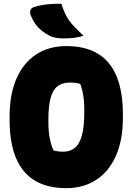

<svg xmlns="http://www.w3.org/2000/svg" viewBox="-20 -960 690 1000"><path d="M326 -720Q424 -720 489.5 -680.5Q555 -641 587.5 -562Q620 -483 620 -365V-346Q620 -230 583.5 -148Q547 -66 480.5 -23Q414 20 326 20Q226 20 160.5 -20Q95 -60 62.5 -139Q30 -218 30 -335V-354Q30 -469 66 -551Q102 -633 168.5 -676.5Q235 -720 326 -720ZM232 -324Q232 -272 240 -235.5Q248 -199 259 -176Q272 -173 283.5 -171.5Q295 -170 310 -170Q345 -170 369.5 -189.5Q394 -209 406.5 -254Q419 -299 419 -377V-390Q419 -418 416.5 -442Q414 -466 409 -486Q404 -506 398 -523Q384 -527 372 -528.5Q360 -530 344 -530Q305 -530 280 -511Q255 -492 243.5 -449.5Q232 -407 232 -337ZM300 -940Q311 -904 325.5 -877Q340 -850 362.5 -826Q385 -802 415 -774Q399 -769 381 -765.5Q363 -762 345 -761Q327 -760 312 -760Q287 -760 269 -763.5Q251 -767 238 -774Q215 -786 197 -800.5Q179 -815 165 -834Q151 -853 140 -880Q135 -894 138 -905.5Q141 -917 156 -923Q177 -930 201 -934Q225 -938 250.5 -939.5Q276 -941 300 -940Z"/></svg>

Font: Recursive Casual Black
Style: Regular
Weight: 900
Version: Version 1.047